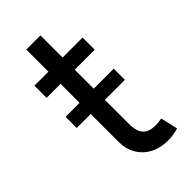

<svg xmlns="http://www.w3.org/2000/svg" viewBox="-217 -733 796 796"><g transform="rotate(-45 181.5 -334.5)"><path d="M31.2 -297.9V-363.3H313.5V-297.9ZM313.5 -545.9V-474.6H31.2V-545.9ZM113.3 -675.8H196.3V-156.2Q196.3 -127.9 204.1 -109.9Q211.9 -91.8 228 -83Q244.1 -74.2 269.5 -74.2Q277.8 -74.2 286.9 -75.2Q295.9 -76.2 306.6 -78.1L324.2 -2.9Q312.5 1.5 295.7 4.2Q278.8 6.8 261.7 6.8Q217.8 6.8 184.3 -11Q150.9 -28.8 132.1 -60.5Q113.3 -92.3 113.3 -133.8Z"/></g></svg>

Font: Inter V
Style: 
Weight: 400
Designer: Rasmus Andersson
Foundry: rsms
Version: Version 4.000;git-a3f224843